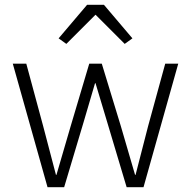

<svg xmlns="http://www.w3.org/2000/svg" viewBox="-20 -776 791 796"><path d="M177 0 33 -512H89L159 -253L212 -51H214L273 -253L350 -512H402L481 -253L540 -51H542L594 -253L665 -512H719L575 0H505L424 -271L376 -431H374L327 -271L246 0ZM341 -756H411L529 -617L497 -594L376 -715L255 -594L223 -617Z"/></svg>

Font: IBM Plex Sans Light
Style: Regular
Weight: 300
Designer: Mike Abbink, Paul van der Laan, Pieter van Rosmalen
Foundry: Bold Monday
Version: Version 3.201